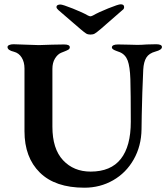

<svg xmlns="http://www.w3.org/2000/svg" viewBox="-20 -860 782 894"><path d="M94 -249V-541Q94 -571 81 -592Q68 -613 45 -619Q15 -626 15 -641Q15 -647 23 -650.5Q31 -654 43 -654Q62 -654 100 -652Q142 -650 161 -650Q180 -650 222 -652L278 -653Q305 -653 305 -640Q305 -633 298.5 -629Q292 -625 281.5 -621Q271 -617 264 -614Q248 -607 236 -587.5Q224 -568 224 -539V-270Q224 -167 273.5 -114Q323 -61 402 -61Q496 -61 542.5 -120Q589 -179 589 -293Q589 -426 587 -492Q585 -550 574.5 -578Q564 -606 538 -617Q533 -619 523 -622.5Q513 -626 507 -630Q501 -634 501 -639Q501 -653 530 -653L582 -652Q594 -651 620 -651Q638 -651 664 -653L707 -654Q734 -654 734 -641Q734 -628 704 -620Q674 -612 661.5 -592Q649 -572 647 -536Q642 -429 640 -325Q640 -281 639 -258Q638 -180 602.5 -117.5Q567 -55 506.5 -20.5Q446 14 373 14Q237 14 165.5 -56.5Q94 -127 94 -249ZM389 -788Q397 -784 401 -784Q405 -784 413 -788Q437 -802 484 -821Q531 -840 542 -840Q558 -840 558 -827Q558 -818 550 -813L449 -725Q429 -708 421 -703.5Q413 -699 401 -699Q389 -699 381 -704Q373 -709 354 -725L252 -813Q243 -821 243 -827Q243 -833 248 -836Q253 -839 261 -839Q272 -839 319.5 -820Q367 -801 389 -788Z"/></svg>

Font: EB Garamond SemiBold
Style: Regular
Weight: 600
Designer: Georg Duffner and Octavio Pardo
Foundry: Georg Duffner
Version: Version 1.000